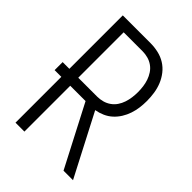

<svg xmlns="http://www.w3.org/2000/svg" viewBox="-215 -832 930 930"><g transform="rotate(45 250.0 -367.5)"><path d="M66 0V-314H20V-369H66V-735H257Q283 -735 309.5 -729Q336 -723 358.5 -709Q381 -695 397.5 -674Q414 -653 424 -628.5Q434 -604 438 -577.5Q442 -551 442 -524Q442 -501 439 -478Q436 -455 428.5 -432.5Q421 -410 408.5 -390Q396 -370 379 -354.5Q362 -339 340.5 -329.5Q319 -320 296 -316L460 0H395L232 -314H127V0ZM127 -369H257Q275 -369 293.5 -374Q312 -379 327.5 -390Q343 -401 353.5 -416.5Q364 -432 370 -450Q376 -468 378.5 -487Q381 -506 381 -524Q381 -543 378.5 -562Q376 -581 370 -598.5Q364 -616 353.5 -632Q343 -648 327.5 -659Q312 -670 293.5 -675Q275 -680 257 -680H127Z"/></g></svg>

Font: Iosevka Term Light
Style: Regular
Weight: 300
Monospace: yes
Designer: Belleve Invis
Foundry: Belleve Invis
Version: Version 9.0.1; ttfautohint (v1.8.3)